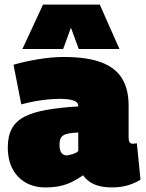

<svg xmlns="http://www.w3.org/2000/svg" viewBox="-20 -809 636 839"><path d="M14 -164Q14 -214 31.5 -246.5Q49 -279 86 -298.5Q123 -318 181.5 -328.5Q240 -339 322 -344V-346Q322 -363 300.5 -370Q279 -377 241 -377Q219 -377 191 -374.5Q163 -372 133 -366.5Q103 -361 73 -353L39 -526Q86 -540 146 -550Q206 -560 258 -560Q362 -560 424 -536Q486 -512 514 -465Q542 -418 542 -349V-212Q542 -193 547 -187Q552 -181 558 -181Q563 -181 568.5 -181.5Q574 -182 578 -183L594 -24Q571 -9 539.5 0.5Q508 10 469 10Q423 10 392 -3.5Q361 -17 343 -43Q317 -25 292 -13Q267 -1 239.5 4.5Q212 10 177 10Q141 10 111 -2Q81 -14 59 -37Q37 -60 25.5 -92Q14 -124 14 -164ZM240 -177Q240 -152 248.5 -141Q257 -130 270 -130Q276 -130 286 -132.5Q296 -135 306.5 -139Q317 -143 322 -149V-230Q297 -229 281 -226Q265 -223 256 -217Q247 -211 243.5 -201.5Q240 -192 240 -177ZM78 -595 168 -789H416L502 -595H324L290 -688L256 -595Z"/></svg>

Font: Georama Black
Style: Regular
Weight: 900
Designer: Jean-Baptiste Levee
Foundry: Production Type
Version: Version 1.001